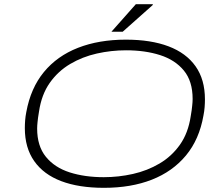

<svg xmlns="http://www.w3.org/2000/svg" viewBox="-20 -888 1071 920"><path d="M478 12Q358 12 273.5 -20Q189 -52 144 -116Q99 -180 99 -274Q99 -292 100.5 -311.5Q102 -331 106 -351Q127 -466 190.5 -543Q254 -620 354 -659Q454 -698 583 -698Q703 -698 787.5 -666Q872 -634 917 -570.5Q962 -507 962 -412Q962 -394 960.5 -374.5Q959 -355 955 -335Q935 -220 871 -143Q807 -66 707.5 -27Q608 12 478 12ZM477 -39Q548 -39 617 -54.5Q686 -70 744.5 -104.5Q803 -139 842.5 -195Q882 -251 894 -332Q897 -348 898.5 -360.5Q900 -373 901 -382Q902 -391 902.5 -399Q903 -407 903 -414Q903 -499 861 -550Q819 -601 747 -624Q675 -647 584 -647Q513 -647 444 -631.5Q375 -616 316.5 -581.5Q258 -547 218.5 -491Q179 -435 167 -354Q164 -338 162.5 -325.5Q161 -313 160 -304Q159 -295 158.5 -287Q158 -279 158 -272Q158 -188 200 -136.5Q242 -85 314 -62Q386 -39 477 -39ZM514 -736 631 -868H711L713 -865L568 -736Z"/></svg>

Font: Archivo Expanded Thin
Style: Italic
Weight: 250
Width: 7
Italic angle: -10°
Designer: Hector Gatti
Foundry: Omnibus-Type
Version: Version 2.001